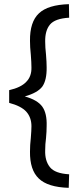

<svg xmlns="http://www.w3.org/2000/svg" viewBox="-20 -775 392 922"><path d="M204 -170Q206 -231 183 -263Q160 -295 99 -312Q160 -329 183 -359Q205 -390 204 -452Q204 -476 201 -512Q197 -548 197 -575Q196 -628 220 -657Q244 -686 312 -690L311 -755Q210 -752 167 -711Q123 -670 124 -579Q124 -549 128 -512Q131 -474 131 -451Q132 -408 106 -382Q81 -355 24 -342V-281Q81 -266 106 -239Q131 -211 131 -169Q131 -149 128 -113Q124 -78 124 -47Q123 41 166 82Q209 124 310 127L312 62Q244 58 220 28Q195 -3 197 -54Q197 -82 201 -112Q204 -143 204 -170Z"/></svg>

Font: RazerF5
Style: Regular
Weight: 400
Foundry: Razer Inc.
Version: Version 2